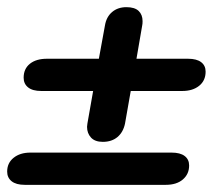

<svg xmlns="http://www.w3.org/2000/svg" viewBox="-35 -516 602 536"><path d="M539 -316Q539 -291 521 -276.5Q503 -262 474 -262H330L314 -171Q309 -147 293 -133.5Q277 -120 252 -120Q230 -120 219 -132Q208 -144 208 -162L209 -171L225 -262H80Q56 -262 43.5 -272Q31 -282 31 -299Q31 -324 48.5 -338Q66 -352 96 -352H241L258 -445Q262 -469 278 -482.5Q294 -496 318 -496Q341 -496 352 -485.5Q363 -475 363 -457Q363 -449 362 -445L346 -352H490Q514 -352 526.5 -342.5Q539 -333 539 -316ZM493 -54Q493 -30 475.5 -15Q458 0 428 0H34Q10 0 -2.5 -10Q-15 -20 -15 -37Q-15 -61 3 -75.5Q21 -90 50 -90H444Q468 -90 480.5 -80.5Q493 -71 493 -54Z"/></svg>

Font: Kodchasan SemiBold
Style: Italic
Weight: 600
Italic angle: -10°
Version: Version 1.000; ttfautohint (v1.6)